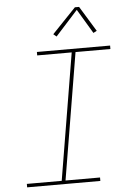

<svg xmlns="http://www.w3.org/2000/svg" viewBox="-62 -1007 725 1053"><g transform="rotate(-5 300.0 -480.5)"><path d="M44 0V-19H236L352 -716H162V-735H565V-716H373L257 -19H447V0ZM277 -810 260 -824 391 -961H414L499 -822L480 -812L400 -946Z"/></g></svg>

Font: Iosevka Curly Slab ThEx
Style: Italic
Weight: 100
Width: 7
Italic angle: -9°
Monospace: yes
Designer: Belleve Invis
Foundry: Belleve Invis
Version: Version 11.1.0; ttfautohint (v1.8.3)